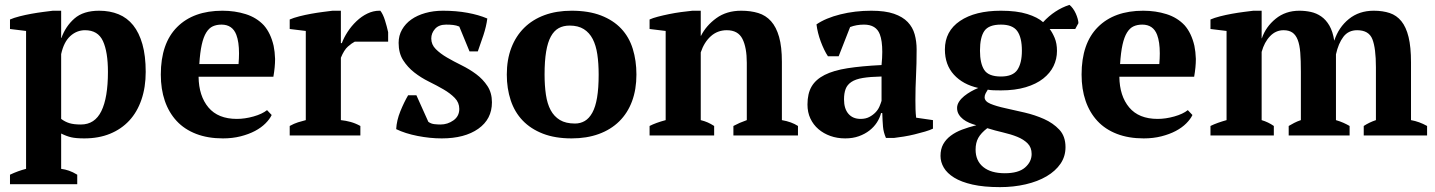

<svg xmlns="http://www.w3.org/2000/svg" viewBox="-20 -556 5889 788"><path d="M329 -432Q295 -432 268.5 -408Q242 -384 231 -334V-68Q247 -56 265 -50.5Q283 -45 312 -45Q369 -45 396 -100Q423 -155 423 -261Q423 -343 402.5 -387.5Q382 -432 329 -432ZM297 200H21V161Q55 145 87 137V-429L21 -437V-476Q37 -483 60.5 -489Q84 -495 109 -499.5Q134 -504 157.5 -507Q181 -510 197 -512H231V-400H232Q249 -448 285.5 -480Q322 -512 387 -512Q431 -512 466.5 -497.5Q502 -483 526.5 -452.5Q551 -422 564.5 -374.5Q578 -327 578 -261Q578 -198 560.5 -147Q543 -96 510.5 -61Q478 -26 431.5 -7Q385 12 326 12Q292 12 272.5 7.5Q253 3 231 -8V137Q247 139 263 144.5Q279 150 297 161Z M889 -455Q869 -455 853.5 -448Q838 -441 826.5 -422.5Q815 -404 808 -372.5Q801 -341 798 -293H959Q961 -317 961 -337Q961 -384 950 -413Q934 -455 889 -455ZM1095 -84Q1087 -67 1069.5 -49.5Q1052 -32 1026.5 -18.5Q1001 -5 967.5 3.5Q934 12 895 12Q833 12 785 -6.5Q737 -25 705 -59.5Q673 -94 656.5 -142Q640 -190 640 -250Q640 -378 707 -445Q774 -512 893 -512Q944 -512 988.5 -498Q1033 -484 1063 -452Q1091 -420 1103 -368Q1108 -344 1109 -314Q1109 -281 1102 -241H795Q796 -162 835.5 -115Q875 -68 952 -68Q985 -68 1020.5 -78Q1056 -88 1076 -104Z M1436 -385Q1424 -379 1408 -365Q1392 -351 1379 -319V-63Q1399 -61 1419 -55.5Q1439 -50 1459 -39V0H1169V-39Q1187 -49 1203 -54Q1219 -59 1235 -63V-429L1169 -437V-476Q1185 -483 1208.5 -489Q1232 -495 1257 -499.5Q1282 -504 1305.5 -507Q1329 -510 1345 -512H1379V-379H1383Q1391 -401 1406.5 -425Q1422 -449 1443 -469Q1464 -489 1488 -500.5Q1512 -512 1537 -512Q1539 -512 1541 -512Q1552 -498 1560 -472.5Q1568 -447 1573 -424V-385Z M1865 -109Q1865 -135 1846.5 -154Q1828 -173 1800.5 -189Q1773 -205 1740.5 -221Q1708 -237 1680.5 -258.5Q1653 -280 1634.5 -309Q1616 -338 1616 -380Q1616 -410 1630 -434.5Q1644 -459 1668 -476Q1692 -493 1725.5 -502.5Q1759 -512 1798 -512Q1852 -512 1898.5 -503.5Q1945 -495 1980 -480Q1976 -448 1964 -411.5Q1952 -375 1941 -345H1907L1865 -447Q1853 -452 1840 -453.5Q1827 -455 1811 -455Q1781 -455 1765.5 -437.5Q1750 -420 1750 -398Q1750 -373 1768.5 -354.5Q1787 -336 1814.5 -320Q1842 -304 1874.5 -288Q1907 -272 1934.5 -251.5Q1962 -231 1980.5 -203Q1999 -175 1999 -136Q1999 -67 1943 -27.5Q1887 12 1793 12Q1745 12 1694 2Q1643 -8 1606 -26Q1608 -62 1623 -99Q1638 -136 1655 -165H1689L1738 -56Q1749 -48 1762.5 -46.5Q1776 -45 1788 -45Q1817 -45 1841 -62Q1865 -79 1865 -109Z M2215 -250Q2215 -205 2220.5 -167.5Q2226 -130 2240 -104Q2254 -78 2278 -63.5Q2302 -49 2340 -49Q2362 -49 2380 -59.5Q2398 -70 2411 -93.5Q2424 -117 2430.5 -155.5Q2437 -194 2437 -250Q2437 -296 2431.5 -333Q2426 -370 2412.5 -396Q2399 -422 2376 -436.5Q2353 -451 2318 -451Q2292 -451 2273 -440.5Q2254 -430 2241 -406.5Q2228 -383 2221.5 -344.5Q2215 -306 2215 -250ZM2060 -250Q2060 -311 2078.5 -359.5Q2097 -408 2131.5 -442Q2166 -476 2215 -494Q2264 -512 2326 -512Q2396 -512 2446.5 -492.5Q2497 -473 2529.5 -438.5Q2562 -404 2577 -355.5Q2592 -307 2592 -250Q2592 -189 2574 -140.5Q2556 -92 2521.5 -58Q2487 -24 2437.5 -6Q2388 12 2326 12Q2258 12 2208 -7.5Q2158 -27 2125 -61.5Q2092 -96 2076 -144.5Q2060 -193 2060 -250Z M3255 0H2990V-39Q3003 -46 3015.5 -51.5Q3028 -57 3045 -63V-298Q3045 -361 3027 -396.5Q3009 -432 2963 -432Q2925 -432 2897.5 -407.5Q2870 -383 2856 -341V-63Q2872 -59 2884.5 -53.5Q2897 -48 2911 -39V0H2646V-39Q2671 -52 2712 -63V-429L2646 -437V-476Q2659 -482 2680 -487.5Q2701 -493 2725.5 -498Q2750 -503 2775.5 -506.5Q2801 -510 2822 -512H2856V-409H2857Q2878 -451 2920 -481.5Q2962 -512 3022 -512Q3061 -512 3092 -502.5Q3123 -493 3144.5 -469Q3166 -445 3177.5 -404.5Q3189 -364 3189 -302V-63Q3229 -56 3255 -39Z M3512 -68Q3533 -68 3548 -76Q3563 -84 3573.5 -95Q3584 -106 3589.5 -119Q3595 -132 3598 -142V-242Q3551 -241 3521 -236Q3491 -231 3474 -219.5Q3457 -208 3450.5 -190.5Q3444 -173 3444 -148Q3444 -110 3462 -89Q3480 -68 3512 -68ZM3737 -145Q3737 -123 3737.5 -107Q3738 -91 3740 -73L3809 -63V-28Q3797 -22 3776.5 -16Q3756 -10 3733.5 -4.5Q3711 1 3689 4.5Q3667 8 3650 10H3616Q3606 -13 3604 -36Q3602 -59 3601 -92H3596Q3591 -72 3579 -53.5Q3567 -35 3548.5 -20.5Q3530 -6 3505 3Q3480 12 3449 12Q3416 12 3388 2Q3360 -8 3339 -26Q3318 -44 3306 -69.5Q3294 -95 3294 -127Q3294 -172 3311 -201Q3328 -230 3364.5 -248.5Q3401 -267 3458.5 -276Q3516 -285 3598 -289Q3601 -319 3601 -343Q3601 -389 3591 -415Q3576 -455 3526 -455Q3495 -455 3469 -445L3422 -325H3378Q3370 -337 3362.5 -352.5Q3355 -368 3348.5 -385.5Q3342 -403 3337.5 -421Q3333 -439 3331 -456Q3369 -482 3429 -497Q3489 -512 3556 -512Q3613 -512 3649 -499.5Q3685 -487 3705.5 -465.5Q3726 -444 3734 -415Q3742 -386 3742 -353Q3742 -293 3739.5 -244.5Q3737 -196 3737 -145Z M4002 -348Q4002 -296 4019.5 -269Q4037 -242 4088 -242Q4137 -242 4155.5 -269.5Q4174 -297 4174 -348Q4174 -402 4155 -428.5Q4136 -455 4088 -455Q4038 -455 4020 -429Q4002 -403 4002 -348ZM4214 76Q4214 49 4197.5 32.5Q4181 16 4155 5.5Q4129 -5 4096.5 -12.5Q4064 -20 4032 -30Q4006 -10 3995 10Q3984 30 3984 58Q3984 104 4015.5 129.5Q4047 155 4104 155Q4160 155 4187 131.5Q4214 108 4214 76ZM4088 -512Q4153 -512 4196 -498.5Q4239 -485 4261 -465Q4308 -516 4369 -536Q4376 -531 4383 -521.5Q4390 -512 4395 -501Q4400 -490 4403 -479Q4406 -468 4406 -461L4393 -437H4288Q4299 -423 4308.5 -400.5Q4318 -378 4318 -347Q4318 -314 4304 -285Q4290 -256 4261.5 -233.5Q4233 -211 4189.5 -198Q4146 -185 4088 -185Q4071 -185 4057.5 -185.5Q4044 -186 4034 -188Q4030 -182 4025.5 -173.5Q4021 -165 4021 -157Q4021 -140 4045 -130Q4069 -120 4106 -112Q4143 -104 4185.5 -94Q4228 -84 4265 -67.5Q4302 -51 4327.5 -24Q4353 3 4353 48Q4353 86 4332.5 116Q4312 146 4275.5 167.5Q4239 189 4189.5 200.5Q4140 212 4084 212Q4018 212 3971.5 201.5Q3925 191 3896 173Q3867 155 3853.5 132Q3840 109 3840 84Q3840 56 3851 36Q3862 16 3882 1Q3902 -14 3928.5 -24Q3955 -34 3987 -42Q3972 -46 3958 -52Q3944 -58 3933 -66.5Q3922 -75 3915 -86.5Q3908 -98 3908 -113Q3908 -126 3916 -138.5Q3924 -151 3937 -161.5Q3950 -172 3965 -180.5Q3980 -189 3995 -195Q3932 -209 3895 -249.5Q3858 -290 3858 -353Q3858 -428 3920 -470Q3982 -512 4088 -512Z M4668 -455Q4648 -455 4632.5 -448Q4617 -441 4605.5 -422.5Q4594 -404 4587 -372.5Q4580 -341 4577 -293H4738Q4740 -317 4740 -337Q4740 -384 4729 -413Q4713 -455 4668 -455ZM4874 -84Q4866 -67 4848.5 -49.5Q4831 -32 4805.5 -18.5Q4780 -5 4746.5 3.5Q4713 12 4674 12Q4612 12 4564 -6.5Q4516 -25 4484 -59.5Q4452 -94 4435.5 -142Q4419 -190 4419 -250Q4419 -378 4486 -445Q4553 -512 4672 -512Q4723 -512 4767.5 -498Q4812 -484 4842 -452Q4870 -420 4882 -368Q4887 -344 4888 -314Q4888 -281 4881 -241H4574Q4575 -162 4614.5 -115Q4654 -68 4731 -68Q4764 -68 4799.5 -78Q4835 -88 4855 -104Z M5519 0H5269V-39Q5279 -45 5291.5 -51.5Q5304 -58 5319 -63V-262Q5319 -308 5316.5 -340Q5314 -372 5306 -392.5Q5298 -413 5284 -422.5Q5270 -432 5248 -432Q5216 -432 5192.5 -407.5Q5169 -383 5158 -343V-63Q5185 -55 5208 -39V0H4948V-39Q4962 -46 4979 -52Q4996 -58 5014 -63V-429L4948 -437V-476Q4964 -483 4987.5 -489Q5011 -495 5036 -499.5Q5061 -504 5084.5 -507Q5108 -510 5124 -512H5158V-399H5159Q5175 -446 5215.5 -479Q5256 -512 5313 -512Q5337 -512 5360 -507Q5383 -502 5402.5 -488.5Q5422 -475 5436 -451Q5450 -427 5456 -389Q5474 -444 5516 -478Q5558 -512 5618 -512Q5655 -512 5683.5 -502.5Q5712 -493 5731.5 -469Q5751 -445 5761 -404Q5771 -363 5771 -300V-63Q5805 -57 5837 -39V0H5577V-39Q5600 -54 5627 -63V-280Q5627 -358 5612.5 -395Q5598 -432 5550 -432Q5514 -432 5493.5 -405Q5473 -378 5463 -333V-63Q5480 -58 5493.5 -52Q5507 -46 5519 -39Z"/></svg>

Font: PTSerif
Style: Bold
Weight: 700
Designer: A.Korolkova, O.Umpeleva, V.Yefimov
Foundry: ParaType Ltd
Version: Version 1.000W OFL; ttfautohint (v1.2) -l 8 -r 50 -G 200 -x 